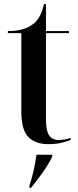

<svg xmlns="http://www.w3.org/2000/svg" viewBox="-20 -686 378 927"><path d="M213 10Q151 10 117 -24.5Q83 -59 83 -146V-526H18V-536Q92 -536 133 -565Q157 -581 171 -606.5Q185 -632 192 -666H202V-536H313V-526H202V-109Q202 -55 217 -32.5Q232 -10 265 -10Q277 -10 290.5 -12.5Q304 -15 321 -20V-10Q306 -4 278.5 3Q251 10 213 10ZM122 211Q134 175 142.5 137Q151 99 156 61H232V71Q215 106 185.5 147.5Q156 189 130 221H122Z"/></svg>

Font: Noto Serif Display Condensed SemiBold
Style: Regular
Weight: 600
Width: 3
Designer: Monotype Design Team
Foundry: Monotype Imaging Inc.
Version: Version 2.009